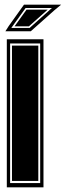

<svg xmlns="http://www.w3.org/2000/svg" viewBox="-20 -797 280 817"><path d="M9 0V-630H165V0ZM23 -18H151V-612H23ZM31 -27V-603H143V-27ZM17 -686 82 -777H240L211 -753L111 -664H3ZM28 -678H106L201 -763H89ZM42 -685 93 -756H183L103 -685Z"/></svg>

Font: Alumni Sans Collegiate One
Style: Regular
Weight: 400
Designer: Robert E. Leuschke
Foundry: Robert E. Leuschke
Version: Version 1.100